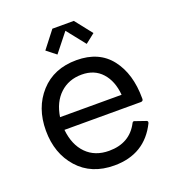

<svg xmlns="http://www.w3.org/2000/svg" viewBox="-129 -791 810 900"><g transform="rotate(-20 276.0 -341.0)"><path d="M433 -290Q427 -360 389.5 -401.5Q352 -443 289 -443Q224 -443 180.5 -402.5Q137 -362 126 -290ZM289 10Q175 10 108.5 -64.5Q42 -139 42 -253Q42 -367 109 -441Q176 -515 289 -515Q401 -515 459.5 -439.5Q518 -364 518 -242V-238Q518 -228 507 -227H125Q133 -150 176 -106.5Q219 -63 289 -63Q392 -63 436 -148Q439 -154 445 -154Q447 -154 500 -135Q507 -133 507 -127L506 -122Q441 10 289 10ZM361 -570 288 -662 215 -570 168 -607 234 -692H341L408 -607Z"/></g></svg>

Font: YamahaIndonesia935. App
Style: Regular
Weight: 400
Designer: Dalton Maag Ltd
Foundry: Dalton Maag Ltd
Version: Version 1.002; January 01, 2024; Regular/Italic